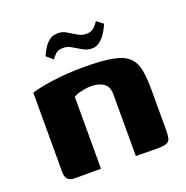

<svg xmlns="http://www.w3.org/2000/svg" viewBox="-106 -662 739 761"><g transform="rotate(-20 263.5 -281.0)"><path d="M83 0Q45 0 45 -39V-375Q75 -385 135 -393.5Q195 -402 267 -402Q344 -402 388.5 -393.5Q433 -385 454.5 -364.5Q476 -344 482.5 -310Q489 -276 489 -225V-56Q489 -34 486 -21.5Q483 -9 470.5 -4Q458 1 432 1L341 0V-260Q341 -293 321 -307Q301 -321 267 -321Q255 -321 241 -318.5Q227 -316 214.5 -312.5Q202 -309 194 -303V0ZM325 -460Q305 -460 286.5 -470.5Q268 -481 250 -492Q232 -503 212 -501Q193 -501 182 -489Q171 -477 167 -471L140 -494Q141 -495 145.5 -505.5Q150 -516 159 -529.5Q168 -543 181.5 -553Q195 -563 213 -563Q233 -565 251 -554Q269 -543 287 -532.5Q305 -522 323 -522Q345 -522 357.5 -535Q370 -548 375 -557L402 -536Q402 -535 396.5 -523.5Q391 -512 381.5 -497.5Q372 -483 357.5 -471.5Q343 -460 325 -460Z"/></g></svg>

Font: r_Genos
Style: Bold
Weight: 700
Designer: Robert E. Leuschke
Foundry: Robert E. Leuschke
Version: Version 2.000;June 29, 2024;FontCreator 14.0.0.2814 32-bit